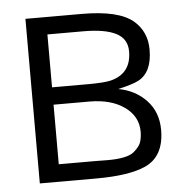

<svg xmlns="http://www.w3.org/2000/svg" viewBox="-43 -557 576 602"><g transform="rotate(-5 244.5 -256.0)"><path d="M58.6 2.9V-515.1H235.8Q352.5 -515.1 397.9 -476.1Q438 -441.4 438 -385.3Q438 -313.5 393.6 -290.5Q373.5 -280.3 329.1 -270.5Q382.3 -261.2 417.2 -224.4Q452.1 -187.5 452.1 -131.3Q452.1 -47.9 391.6 -20.5Q339.8 2.9 235.8 2.9ZM235.8 -51.8 277.3 -51.3Q339.4 -51.3 360.4 -69.3Q379.9 -85.9 383.8 -101.1Q387.7 -116.2 387.7 -131.3Q387.7 -179.7 345.7 -209.5Q303.7 -239.3 235.8 -239.3H123V-51.8ZM123 -293.9H235.8Q285.6 -293.9 307.1 -298.8Q373.5 -314.9 373.5 -385.3Q373.5 -424.8 338.9 -442.6Q304.2 -460.4 235.8 -460.4H123Z"/></g></svg>

Font: News Cycle
Style: Regular
Weight: 500
Version: Version 0.5.2